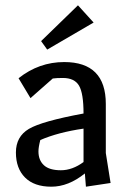

<svg xmlns="http://www.w3.org/2000/svg" viewBox="-20 -689 494 724"><path d="M295 -261Q295 -337 278 -366Q261 -395 217 -395Q193 -395 179 -393L95 -319L50 -394Q127 -455 222 -455Q379 -455 379 -297V-112L397 1L304 15L300 -35Q238 15 173.5 15Q109 15 74.5 -19.5Q40 -54 40 -114Q40 -174 89 -203Q138 -232 295 -261ZM125 -118Q125 -85 145.5 -66Q166 -47 209.5 -47Q253 -47 295 -78V-204Q199 -190 132 -161Q125 -134 125 -118ZM158 -502 135 -534 274 -669 333 -604Z"/></svg>

Font: Galdeano
Style: Regular
Weight: 400
Designer: Dario Manuel Muhafara
Foundry: Dario Manuel Muhafara
Version: Version 1.001